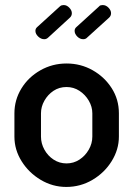

<svg xmlns="http://www.w3.org/2000/svg" viewBox="-20 -731 526 759"><path d="M242 8Q188 8 141 -20Q94 -48 65.5 -93.5Q37 -139 37 -191V-283Q37 -336 64.5 -381Q92 -426 139.5 -453Q187 -480 243 -480Q299 -480 346 -453.5Q393 -427 421.5 -382.5Q450 -338 450 -283V-191Q450 -140 421.5 -94Q393 -48 345.5 -20Q298 8 242 8ZM243 -85Q271 -85 294 -100Q317 -115 331 -139.5Q345 -164 345 -191V-283Q345 -309 331 -333Q317 -357 294 -372Q271 -387 243 -387Q214 -387 191.5 -372Q169 -357 155.5 -333Q142 -309 142 -283V-191Q142 -164 155.5 -139.5Q169 -115 192 -100Q215 -85 243 -85ZM309 -576Q296 -576 285.5 -586.5Q275 -597 275 -609Q275 -618 282 -624L371 -705Q374 -709 378 -710Q382 -711 386 -711Q399 -711 409 -700.5Q419 -690 419 -679Q419 -668 411 -661L325 -583Q319 -576 309 -576ZM155 -576Q142 -576 131 -586.5Q120 -597 120 -609Q120 -618 127 -624L216 -705Q220 -709 224 -710Q228 -711 232 -711Q244 -711 254 -700.5Q264 -690 264 -679Q264 -668 256 -661L171 -583Q164 -576 155 -576Z"/></svg>

Font: Dosis ExtraLight SemiBold
Style: Regular
Weight: 600
Version: Version 3.001; ttfautohint (v1.8.2)